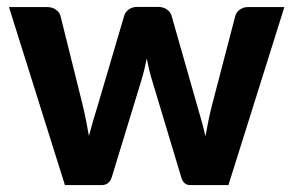

<svg xmlns="http://www.w3.org/2000/svg" viewBox="-20 -536 850 556"><path d="M803.5 -515.5 641.5 0H530Q521.5 0 514.8 -5.5Q508 -11 504.5 -24L420.5 -303Q415.5 -319 411.8 -334.8Q408 -350.5 405 -366.5Q401.5 -350.5 397.8 -334.2Q394 -318 389 -302L304 -24Q297 0 274 0H168L6 -515.5H116Q131 -515.5 141.2 -508.5Q151.5 -501.5 155 -490.5L218.5 -235.5Q224.5 -211 229 -188Q233.5 -165 237.5 -142.5Q243.5 -165 250.2 -188Q257 -211 264.5 -235.5L340 -491.5Q343.5 -502 353.5 -509Q363.5 -516 377 -516H438Q452.5 -516 462.8 -509Q473 -502 476.5 -491.5L549.5 -235.5Q556.5 -211.5 563 -188.2Q569.5 -165 575 -141.5Q579 -164.5 583.8 -187.8Q588.5 -211 595 -235.5L661.5 -490.5Q665 -501.5 675 -508.5Q685 -515.5 698.5 -515.5Z"/></svg>

Font: Lato 2
Style: Regular
Weight: 800
Designer: Lukasz Dziedzic with Adam Twardoch and Botio Nikoltchev
Foundry: tyPoland Lukasz Dziedzic
Version: Version 2.015; 2015-08-06; http://www.latofonts.com/